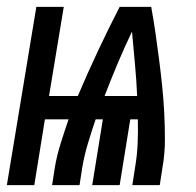

<svg xmlns="http://www.w3.org/2000/svg" viewBox="-51 -540 571 560"><path d="M-31 0 55 -520H135L92 -260H176Q204 -326 234.5 -391Q265 -456 298 -520H390Q397 -482 402.5 -443.5Q408 -405 413 -366.5Q418 -328 422 -289Q426 -250 428 -211Q430 -172 430 -132Q430 -92 423 -52L415 0H335L343 -52Q349 -87 350.5 -122Q352 -157 351 -192H329L298 0H218L249 -192H228Q216 -157 205.5 -122Q195 -87 189 -52L181 0H101L109 -52Q115 -87 126 -122Q137 -157 149 -192H80L49 0ZM254 -260H349Q347 -307 342.5 -354.5Q338 -402 334 -448Q312 -402 292 -354.5Q272 -307 254 -260Z"/></svg>

Font: Iosevka Term Curly
Style: Bold Italic
Weight: 700
Italic angle: -9°
Designer: Belleve Invis
Foundry: Belleve Invis
Version: Version 32.3.0